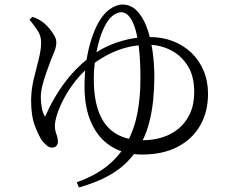

<svg xmlns="http://www.w3.org/2000/svg" viewBox="-20 -776 1040 858"><path d="M323.1 38.3Q406.3 8.9 461.3 -36.2Q516.3 -81.3 548.4 -140.5Q580.6 -199.7 594.1 -270.9Q607.6 -342.2 607.6 -424.2Q607.6 -508.9 600.3 -566.1Q593 -623.4 581 -657.5Q568.9 -691.7 553.7 -706.6Q538.4 -721.5 522.4 -721.5Q505.2 -721.5 484.3 -706.4Q463.5 -691.3 445 -652.8Q432 -625.9 421.5 -588.2Q411.1 -550.5 405.1 -507.7Q399.2 -465 399.2 -422.1Q399.2 -330.9 423.6 -270Q448.1 -209.1 497.1 -179.3Q546.2 -149.4 619.2 -149.4Q664.2 -149.4 705 -162.1Q745.9 -174.7 778.1 -201.3Q810.3 -228 829.1 -268.8Q847.9 -309.6 847.9 -365.3Q847.9 -437.7 817.5 -484.1Q787.2 -530.4 741 -552.9Q694.9 -575.5 647.1 -575.5Q575.8 -576.3 512.5 -553.6Q449.2 -530.9 387.6 -484.3Q350.5 -455.7 320.2 -418Q289.9 -380.4 268.9 -341.7Q247.8 -303 236.5 -268.8Q225.2 -234.5 225.2 -213.1Q225.2 -198.4 228.8 -186.8Q232.4 -175.2 235.6 -165.3Q238.8 -155.4 238.8 -142.8Q238.8 -131.3 232 -123.9Q225.3 -116.5 211.3 -116.5Q200.3 -116.5 190.1 -125.1Q179.9 -133.8 170.2 -144.3Q154.5 -165.8 136.7 -211.6Q119 -257.4 119 -325.1Q119 -372.7 130.2 -419.9Q141.4 -467 152.6 -510Q163.8 -552.9 163.8 -586.8Q163.8 -617.5 145.7 -643.2Q127.5 -669 111.8 -688.8L125.3 -700.7Q139.7 -696.1 153.2 -688.7Q166.7 -681.4 180.3 -669.7Q189.2 -662.3 201.2 -647.8Q213.3 -633.4 222.5 -617.2Q231.8 -601.1 231.6 -586.7Q231.8 -568.2 223.5 -546.8Q215.1 -525.5 207.6 -508.5Q197.4 -479.9 186.6 -450.2Q175.9 -420.4 169.2 -392.9Q162.4 -365.4 162.4 -340.9Q162.4 -317.2 167 -293.1Q171.6 -269.1 181.4 -254.6Q220.1 -343 273.9 -413.1Q327.8 -483.2 400.3 -534.8Q427.3 -554.6 464.9 -571.5Q502.5 -588.5 549.2 -599.5Q595.9 -610.5 649.3 -610.5Q705.6 -610.5 753.1 -592Q800.6 -573.5 835.6 -539.8Q870.7 -506.1 890.1 -459.7Q909.6 -413.4 909.6 -357.4Q909.6 -275.2 873.8 -214Q838 -152.8 772.3 -119.1Q706.6 -85.4 615.1 -85.4Q535.5 -85.4 477.7 -121.3Q419.8 -157.3 388.8 -225.4Q357.7 -293.5 357.7 -387.9Q357.7 -449.2 365.7 -501.9Q373.7 -554.6 387.5 -597.6Q401.2 -640.5 418.2 -672.1Q442.4 -715.9 471.9 -735.8Q501.4 -755.8 527.2 -755.8Q563.1 -755.8 590 -729.6Q616.8 -703.4 634.4 -657.9Q651.9 -612.3 660.8 -553.6Q669.7 -494.9 669.7 -430.5Q669.7 -383.6 664.4 -328.3Q659.1 -273 643.9 -217.8Q628.7 -162.6 598.6 -115.5Q571.9 -73.9 536.8 -41.5Q501.6 -9.1 452.3 16.2Q403 41.4 332.9 61.8Z"/></svg>

Font: Noto Serif HK ExtraLight
Style: Regular
Weight: 200
Designer: Ryoko NISHIZUKA 西塚涼子 (kana & ideographs); Frank Grießhammer (Latin, Greek & Cyrillic); Wenlong ZHANG 张文龙 (bopomofo); San
Foundry: Adobe
Version: Version 2.002-H1;hotconv 1.1.0;makeotfexe 2.6.0